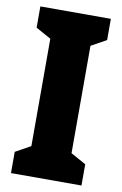

<svg xmlns="http://www.w3.org/2000/svg" viewBox="-83 -762 515 810"><g transform="rotate(10 175.0 -357.0)"><path d="M325 -91 260 -127V-587L325 -623V-714H23V-623L88 -587V-127L23 -91V0H325Z"/></g></svg>

Font: Noto Sans Display Condensed Black
Style: Regular
Weight: 900
Width: 3
Designer: Monotype Design team
Foundry: Monotype Imaging Inc.
Version: 1.000